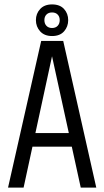

<svg xmlns="http://www.w3.org/2000/svg" viewBox="-20 -859 478 879"><path d="M202.8 -671.7H269.4L420.8 0H349.7ZM95.6 -249.9H334.8V-187.6H95.6ZM168.6 -671.7H233.4L88 0H16.8ZM144.4 -766.9Q144.4 -796.7 163.8 -817.7Q183.3 -838.8 218.3 -838.8Q254.4 -838.8 273.3 -817.7Q292.2 -796.7 292.2 -766.9Q292.2 -737 273.3 -715.5Q254.4 -694 218.3 -694Q183.3 -694 163.8 -715.5Q144.4 -737 144.4 -766.9ZM253.4 -766.9Q253.4 -782.8 243.9 -792.4Q234.5 -802 218.3 -802Q202.1 -802 192.7 -792.4Q183.2 -782.8 183.2 -766.9Q183.2 -750.7 192.7 -740.7Q202.1 -730.8 218.3 -730.8Q234.5 -730.8 243.9 -740.7Q253.4 -750.7 253.4 -766.9Z"/></svg>

Font: Khand Variable Light
Style: Regular
Weight: 300
Designer: Satya Rajpurohit
Foundry: Indian Type Foundry
Version: Version 3.000